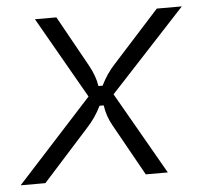

<svg xmlns="http://www.w3.org/2000/svg" viewBox="-62 -595 678 642"><g transform="rotate(-5 276.5 -274.5)"><path d="M-18 0 234 -276 78 -549H150L245 -378Q265 -342 270 -308H284Q303 -347 332 -378L487 -549H571L318 -276L476 0H402L306 -172Q287 -205 282 -242H268Q249 -203 220 -172L65 0Z"/></g></svg>

Font: Open Sauce Sans Light Italic
Style: Regular
Weight: 300
Italic angle: -10°
Designer: Alfredo Marco Pradil
Foundry: Creative Sauce Fz LLC
Version: Version 1.477